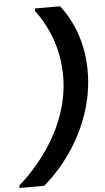

<svg xmlns="http://www.w3.org/2000/svg" viewBox="-99 -850 567 1034"><g transform="rotate(-5 184.0 -333.0)"><path d="M266 -811Q303 -765 330.5 -705.5Q358 -646 372 -577Q386 -508 384 -431Q381 -324 345 -219Q309 -114 245.5 -21Q182 72 97 145H-37L-36 132Q52 53 115 -37Q178 -127 212.5 -223.5Q247 -320 250 -417Q252 -488 238.5 -555Q225 -622 197 -684Q169 -746 129 -798L131 -811Z"/></g></svg>

Font: DM Sans 18pt
Style: Bold Italic
Weight: 700
Italic angle: -10°
Designer: Colophon Foundry, Jonny Pinhorn
Foundry: Colophon Foundry
Version: Version 4.004;gftools[0.9.30]